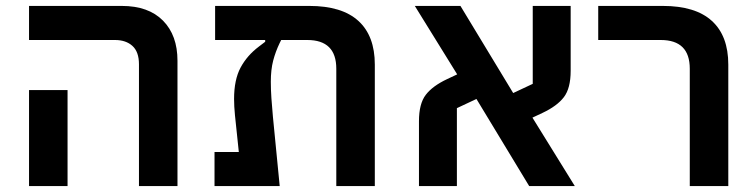

<svg xmlns="http://www.w3.org/2000/svg" viewBox="-20 -628 2550 648"><path d="M449 -411Q449 -453 427 -473Q405 -493 368 -493H78V-608H391Q481 -608 530 -558.5Q579 -509 579 -423V0H449ZM78 -324H208V0H78Z M704 -115H786L773 -239Q770 -269 770 -294Q770 -359 792 -400Q814 -441 854 -471L875 -487V-493H706V-608H1024Q1134 -608 1189.5 -557.5Q1245 -507 1245 -410V0H1115V-396Q1115 -493 1017 -493H929L924 -483Q910 -454 902 -423.5Q894 -393 894 -352Q894 -326 896 -296.5Q898 -267 901 -235L924 0H704Z M1394 -219Q1394 -278 1417 -308Q1440 -338 1489 -361L1523 -377L1380 -608H1534L1712 -314L1778 -345V-608H1906V-389Q1906 -330 1883 -300Q1860 -270 1811 -247L1777 -231L1920 0H1766L1588 -294L1522 -263V0H1394Z M2308 -396Q2308 -493 2210 -493H1999V-608H2217Q2327 -608 2382.5 -557.5Q2438 -507 2438 -410V0H2308Z"/></svg>

Font: IBM Plex Sans Hebrew SmBld
Style: Regular
Weight: 600
Designer: Mike Abbink, Paul van der Laan, Pieter van Rosmalen, Yanek Iontef
Foundry: Bold Monday
Version: Version 1.3